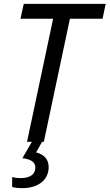

<svg xmlns="http://www.w3.org/2000/svg" viewBox="-20 -734 567 994"><path d="M120 0H145L96 85C138 90 163 104 163 133C163 168 137 188 86 188C71 188 55 186 43 183V234C57 238 76 240 95 240C180 240 232 196 232 131C232 86 202 64 167 55L198 0H207L342 -637H511L527 -714H103L86 -637H255Z"/></svg>

Font: Noto Sans SemiCondensed
Style: Italic
Weight: 400
Width: 4
Italic angle: -12°
Designer: Monotype Design Team
Foundry: Monotype Imaging Inc.
Version: Version 2.013